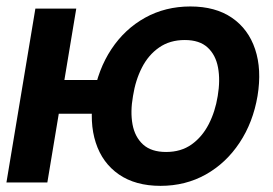

<svg xmlns="http://www.w3.org/2000/svg" viewBox="-51 -573 858 603"><path d="M343.3 -321.8 326.2 -215.8H32.2L49.8 -321.8ZM188.5 -545.9 97.7 0H-30.8L60.1 -545.9ZM453.1 10.7Q374.5 10.7 322.5 -25.1Q270.5 -61 249.8 -124.8Q229 -188.5 242.7 -271.5Q256.8 -355 298.8 -418.5Q340.8 -481.9 404.5 -517.3Q468.3 -552.7 546.9 -552.7Q625.5 -552.7 677.2 -517.3Q729 -481.9 750.2 -418.5Q771.5 -355 757.8 -271.5Q743.7 -188.5 701.4 -124.8Q659.2 -61 595.5 -25.1Q531.7 10.7 453.1 10.7ZM470.7 -95.7Q517.6 -95.7 550.8 -119.4Q584 -143.1 604.5 -182.9Q625 -222.7 632.8 -271.5Q641.1 -320.8 633.8 -360.6Q626.5 -400.4 601.1 -423.8Q575.7 -447.3 529.3 -447.3Q482.4 -447.3 448.7 -423.8Q415 -400.4 394.8 -360.8Q374.5 -321.3 366.7 -271.5Q357.9 -222.2 365.2 -182.4Q372.6 -142.6 398.4 -119.1Q424.3 -95.7 470.7 -95.7Z"/></svg>

Font: Inter Tight SemiBold
Style: Italic
Weight: 600
Italic angle: -9.39999°
Designer: Rasmus Andersson
Foundry: rsms
Version: Version 3.004